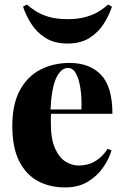

<svg xmlns="http://www.w3.org/2000/svg" viewBox="-20 -808 544 842"><path d="M285 -532Q373 -532 423 -480Q473 -428 473 -309H152L151 -328H337Q339 -377 333 -418.5Q327 -460 313.5 -485Q300 -510 278 -510Q248 -510 227 -467Q206 -424 201 -321L205 -314Q203 -303 203 -291.5Q203 -280 203 -267Q203 -198 221.5 -157Q240 -116 268 -99Q296 -82 326 -82Q343 -82 364 -87Q385 -92 408 -108Q431 -124 452 -155L469 -149Q458 -110 431.5 -72.5Q405 -35 364 -10.5Q323 14 265 14Q199 14 147 -13.5Q95 -41 64.5 -100.5Q34 -160 34 -256Q34 -351 67 -412Q100 -473 157 -502.5Q214 -532 285 -532ZM454 -788 471 -779Q459 -742 435.5 -704.5Q412 -667 373 -642Q334 -617 276 -617Q218 -617 179 -642Q140 -667 116.5 -704.5Q93 -742 81 -779L98 -788Q114 -774 137 -759Q160 -744 194.5 -734Q229 -724 276 -724Q323 -724 357.5 -734Q392 -744 415.5 -759Q439 -774 454 -788Z"/></svg>

Font: Playfair Display ExtraBold
Style: Regular
Weight: 800
Designer: Claus Eggers Sørensen
Foundry: Claus Eggers Sørensen
Version: Version 1.203